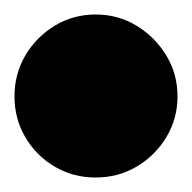

<svg xmlns="http://www.w3.org/2000/svg" viewBox="-82 -893 265 265"><path d="M-62 -760Q-62 -729 -47 -703.5Q-32 -678 -6.5 -663Q19 -648 50 -648Q81 -648 106.5 -663Q132 -678 147.5 -703.5Q163 -729 163 -760Q163 -791 147.5 -816.5Q132 -842 106.5 -857.5Q81 -873 50 -873Q19 -873 -6.5 -857.5Q-32 -842 -47 -816.5Q-62 -791 -62 -760Z"/></svg>

Font: Linefont Black
Style: Regular
Weight: 900
Monospace: yes
Version: Version 3.002;gftools[0.9.33]